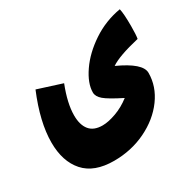

<svg xmlns="http://www.w3.org/2000/svg" viewBox="-140 -623 969 949"><g transform="rotate(-30 344.5 -148.5)"><path d="M659 -366Q659 -316 655 -295Q535 -267 490 -236Q618 -178 618 -123Q618 -46 569 21Q520 88 436.5 128.5Q353 169 254 169Q141 169 85.5 106.5Q30 44 30 -64Q30 -180 93 -331L231 -287Q194 -193 194 -124Q194 -70 218 -40.5Q242 -11 292 -11Q325 -11 369.5 -27Q414 -43 454 -74Q380 -111 355.5 -132Q331 -153 331 -176Q331 -228 374 -290.5Q417 -353 490.5 -402Q564 -451 652 -466Q659 -438 659 -366Z"/></g></svg>

Font: Lalezar
Style: Regular
Weight: 400
Designer: Borna Izadpanah
Foundry: Borna Izadpanah
Version: Version 1.003